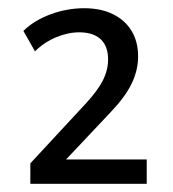

<svg xmlns="http://www.w3.org/2000/svg" viewBox="-20 -729 420 467"><path d="M53.8 -282V-331.7L189.5 -478.1Q218.2 -509.4 230.6 -534.1Q242.9 -558.8 242.9 -584.6Q242.9 -616.5 225 -633.4Q207 -650.4 172.7 -650.4Q145.5 -650.4 116.4 -638.3Q87.2 -626.2 65.1 -604.1L36.9 -653.8Q62.9 -679.4 103 -694.2Q143.2 -709 184.6 -709Q225.4 -709 254.8 -694.5Q284.1 -680.1 300 -653.9Q315.9 -627.7 315.9 -591.7Q315.9 -558.2 300.2 -525.6Q284.4 -493.1 249.9 -457L131.7 -331.6V-341.1H336.9V-282Z"/></svg>

Font: Nunito Sans 12pt ExtraLight
Style: Regular
Weight: 200
Designer: Vernon Adams
Foundry: Vernon Adams
Version: Version 3.101;gftools[0.9.27]